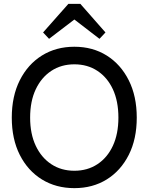

<svg xmlns="http://www.w3.org/2000/svg" viewBox="-20 -959 770 994"><path d="M365 15Q270 15 197 -30Q124 -75 82.5 -157Q41 -239 41 -350Q41 -461 82.5 -543.5Q124 -626 197 -671.5Q270 -717 365 -717Q460 -717 532.5 -671.5Q605 -626 646.5 -543.5Q688 -461 688 -350Q688 -239 646.5 -157Q605 -75 532.5 -30Q460 15 365 15ZM365 -75Q433 -75 484.5 -109Q536 -143 564.5 -204.5Q593 -266 593 -350Q593 -435 564.5 -496.5Q536 -558 484.5 -592Q433 -626 365 -626Q297 -626 245.5 -592Q194 -558 165 -496.5Q136 -435 136 -350Q136 -266 165 -204.5Q194 -143 245.5 -109Q297 -75 365 -75ZM334 -939H396L526 -791L495 -758L365 -858L234 -758L203 -791Z"/></svg>

Font: Zen Kaku Gothic New Medium
Style: Regular
Weight: 500
Designer: Yoshimichi Ohira
Foundry: Positype
Version: Version 1.002